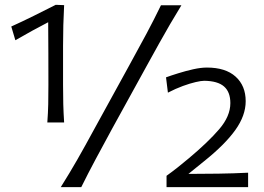

<svg xmlns="http://www.w3.org/2000/svg" viewBox="-20 -765 1079 785"><path d="M173.5 -264.4H242.2Q239.7 -303.3 238.7 -338.9Q237.8 -374.4 237.8 -417.7V-576.8Q237.8 -620.3 238.9 -662.3Q240.1 -704.2 242.2 -744L207.9 -745.3Q162.9 -722.4 118 -700.2Q73.1 -677.9 26.1 -656.6L42.8 -600.5Q79.2 -621.5 112.6 -639.8Q146 -658 177 -674.1Q177.5 -610.7 177.7 -546.4Q177.9 -482.1 177.9 -417.7Q177.9 -374.4 177.2 -338.9Q176.4 -303.3 173.5 -264.4ZM228.5 0H312.3Q340.8 -57.5 370.3 -112.6Q399.8 -167.7 438.6 -239.1L580.9 -497.6Q608.3 -547.1 630.6 -587.4Q652.8 -627.6 674.8 -665.1Q696.7 -702.6 721.7 -743.5H638.1Q609.1 -683.7 579.1 -627.6Q549 -571.4 508.4 -497.6L366.4 -239.1Q327.7 -167.7 296.2 -112.6Q264.7 -57.5 228.5 0ZM660.9 0H994.4V-58.9Q934.6 -55.9 873.4 -55Q812.2 -54 750.4 -54L815.3 -106.5Q899.5 -173.9 942 -233.2Q984.5 -292.5 984.5 -351.2Q984.5 -414.4 943.4 -451.6Q902.3 -488.8 826 -488.8Q801.2 -488.8 769.8 -481.8Q738.4 -474.7 708.7 -465.4Q679.1 -456.2 658.8 -448.8L666.5 -386.2Q698.5 -402.8 727.8 -413.5Q757.1 -424.1 779.9 -429.4Q802.8 -434.7 815.1 -434.7Q870.2 -434 896 -411.4Q921.8 -388.9 921.8 -343.5Q921.8 -289.8 876.2 -236.7Q830.6 -183.6 751.6 -117.5Q729.6 -98.8 706.6 -80.7Q683.7 -62.6 660.9 -46.3Z"/></svg>

Font: Pinar-VF
Style: Regular
Weight: 300
Designer: Amin Abedi
Version: Version 3.0